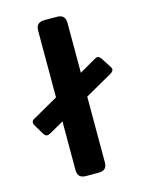

<svg xmlns="http://www.w3.org/2000/svg" viewBox="-106 -745 611 809"><g transform="rotate(-15 200.0 -340.0)"><path d="M391 -406Q391 -397 377 -389L259 -322V-36Q259 -18 250.5 -9Q242 0 221 0H169Q149 0 140 -9Q131 -18 131 -36V-248L69 -213Q59 -208 55 -208Q46 -208 39 -219L14 -261Q9 -269 9 -275Q9 -285 22 -291L131 -353V-643Q131 -662 140 -671Q149 -680 169 -680H221Q241 -680 250 -671Q259 -662 259 -643V-426L330 -467Q338 -472 343 -472Q351 -472 360 -459L387 -417Q391 -412 391 -406Z"/></g></svg>

Font: Mitr
Style: Regular
Weight: 400
Designer: Thanarat Vachiruckul
Foundry: Cadson Demak
Version: Version 1.002